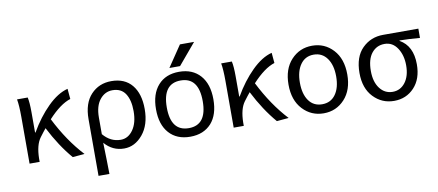

<svg xmlns="http://www.w3.org/2000/svg" viewBox="-80 -1076 3637 1593"><g transform="rotate(-10 1738.5 -279.5)"><path d="M554.7 0 454.1 8.8Q354.5 -107.4 273.4 -266.6Q271.5 -263.7 251.5 -239.3Q231.4 -214.8 221.7 -200.2Q178.7 -142.6 176.8 -28.3V0H91.8V-393.6Q91.8 -490.2 82 -543H171.9Q181.6 -501 181.6 -416V-246.1H185.5Q253.9 -365.2 339.8 -450.2Q425.8 -535.2 509.8 -556.6L517.6 -469.7Q430.7 -442.4 329.1 -332Q426.8 -137.7 554.7 0Z M637.7 199.2V-278.3Q637.7 -412.1 705.6 -484.4Q773.4 -556.6 877.9 -556.6Q990.2 -556.6 1050.8 -483.4Q1111.3 -410.2 1111.3 -280.3Q1111.3 -147.5 1044.9 -67.4Q978.5 12.7 887.7 12.7Q790 12.7 723.6 -64.5Q728.5 95.7 729.5 199.2ZM872.1 -63.5Q934.6 -63.5 976.1 -122.1Q1017.6 -180.7 1017.6 -279.3Q1017.6 -373 982.4 -426.8Q947.3 -480.5 874 -480.5Q810.5 -480.5 767.6 -427.2Q724.6 -374 724.6 -276.4V-136.7Q786.1 -63.5 872.1 -63.5Z M1293.9 -260.7Q1293.9 -60.5 1445.3 -60.5Q1596.7 -60.5 1596.7 -261.2Q1596.7 -461.9 1445.3 -461.9Q1293.9 -461.9 1293.9 -260.7ZM1623 -60.5Q1557.6 11.7 1444.8 11.7Q1332 11.7 1267.6 -60.1Q1203.1 -131.8 1203.1 -261.2Q1203.1 -390.6 1267.6 -462.9Q1332 -535.2 1444.8 -535.2Q1557.6 -535.2 1622.1 -462.9Q1686.5 -390.6 1686.5 -261.2Q1686.5 -131.8 1623 -60.5ZM1492.2 -757.8H1611.3L1461.9 -580.1H1372.1Z M2274.4 0 2173.8 8.8Q2074.2 -107.4 1993.2 -266.6Q1991.2 -263.7 1971.2 -239.3Q1951.2 -214.8 1941.4 -200.2Q1898.4 -142.6 1896.5 -28.3V0H1811.5V-393.6Q1811.5 -490.2 1801.8 -543H1891.6Q1901.4 -501 1901.4 -416V-246.1H1905.3Q1973.6 -365.2 2059.6 -450.2Q2145.5 -535.2 2229.5 -556.6L2237.3 -469.7Q2150.4 -442.4 2048.8 -332Q2146.5 -137.7 2274.4 0Z M2321.3 -271.5Q2321.3 -403.3 2392.6 -480Q2463.9 -556.6 2569.3 -556.6Q2674.8 -556.6 2745.6 -480Q2816.4 -403.3 2816.4 -271.5Q2816.4 -140.6 2745.6 -64Q2674.8 12.7 2569.3 12.7Q2463.9 12.7 2392.6 -64Q2321.3 -140.6 2321.3 -271.5ZM2457 -119.6Q2497.1 -63.5 2569.3 -63.5Q2641.6 -63.5 2682.1 -119.6Q2722.7 -175.8 2722.7 -271.5Q2722.7 -367.2 2681.6 -424.3Q2640.6 -481.4 2569.3 -481.4Q2498 -481.4 2457.5 -424.3Q2417 -367.2 2417 -271.5Q2417 -175.8 2457 -119.6Z M2918 -264.6Q2918 -400.4 2989.7 -471.7Q3061.5 -543 3166 -543H3462.9V-464.8Q3370.1 -472.7 3292 -473.6V-469.7Q3399.4 -409.2 3399.4 -253.9Q3399.4 -130.9 3332 -59.1Q3264.6 12.7 3162.1 12.7Q3059.6 12.7 2988.8 -61.5Q2918 -135.7 2918 -264.6ZM3163.1 -63.5Q3228.5 -63.5 3269.5 -117.2Q3310.5 -170.9 3310.5 -260.7Q3310.5 -346.7 3271 -406.7Q3231.4 -466.8 3164.1 -466.8Q3096.7 -466.8 3055.2 -415Q3013.7 -363.3 3013.7 -264.6Q3013.7 -172.9 3055.2 -118.2Q3096.7 -63.5 3163.1 -63.5Z"/></g></svg>

Font: Nasu
Style: Regular
Weight: 400
Designer: Ryoko NISHIZUKA (kana &amp; ideographs); Paul D. Hunt (Latin, Greek &amp; Cyrillic); Wenlong ZHANG (bopomofo); Sandoll C
Version: Version 2014.1215